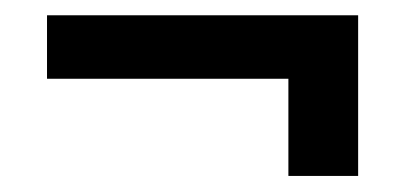

<svg xmlns="http://www.w3.org/2000/svg" viewBox="-20 -342 536 245"><path d="M365 -322.5V-241.5H40V-322.5ZM437 -117.5H348V-322.5H437Z"/></svg>

Font: Hepta Slab Medium
Style: Regular
Weight: 500
Designer: Michael LaGattuta
Foundry: Michael LaGattuta
Version: Version 1.102